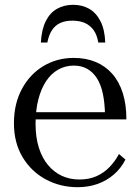

<svg xmlns="http://www.w3.org/2000/svg" viewBox="-20 -769 582 799"><path d="M284 -749Q247 -749 217.5 -732.5Q188 -716 170.5 -681Q153 -646 150 -592H177Q183 -623 196 -643Q209 -663 230 -673Q251 -683 281 -683Q312 -683 334 -673Q356 -663 370 -643Q384 -623 389 -592H418Q416 -646 398 -681Q380 -716 351 -732.5Q322 -749 284 -749ZM128 -254Q128 -198 141.5 -155Q155 -112 179.5 -82.5Q204 -53 237 -37.5Q270 -22 310 -22Q351 -22 382 -36Q413 -50 436 -74Q459 -98 475 -128L502 -105Q484 -69 454 -43Q424 -17 386 -3.5Q348 10 303 10Q231 10 170.5 -22.5Q110 -55 74 -115Q38 -175 38 -256Q38 -337 71 -398.5Q104 -460 160.5 -494Q217 -528 287 -528Q338 -528 378.5 -511Q419 -494 447.5 -461.5Q476 -429 491 -381.5Q506 -334 506 -272H101L100 -302H445L417 -291Q416 -341 408 -379Q400 -417 383.5 -443Q367 -469 343 -482.5Q319 -496 287 -496Q252 -496 222.5 -479.5Q193 -463 172 -431.5Q151 -400 139.5 -355Q128 -310 128 -254Z"/></svg>

Font: Roboto Serif 144pt
Style: Regular
Weight: 400
Version: Version 1.008